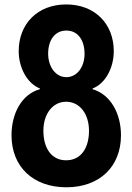

<svg xmlns="http://www.w3.org/2000/svg" viewBox="-20 -815 584 847"><path d="M272.9 11.2C418 11.2 513.7 -78.6 513.7 -218.3C513.7 -313 468.8 -397.9 388.7 -421.4V-424.8C443.4 -445.3 481.9 -513.7 481.9 -589.4C481.9 -708.5 399.9 -795.4 272 -795.4C144.5 -795.4 62.5 -708.5 62.5 -589.4C62.5 -514.6 101.1 -446.3 155.8 -424.8V-421.4C75.7 -399.4 30.8 -314.5 30.8 -218.3C30.8 -78.6 127 11.2 272.9 11.2ZM272.5 -474.6C226.6 -474.6 192.4 -519 192.4 -578.6C192.4 -636.7 221.2 -680.2 272.5 -680.2C324.7 -680.2 353 -636.7 353 -577.6C353 -518.1 318.8 -474.6 272.5 -474.6ZM271.5 -107.9C206.5 -107.9 171.4 -162.1 171.4 -238.3C171.4 -312 212.4 -366.2 271.5 -366.2C332 -366.2 372.6 -312 372.6 -238.3C372.6 -162.1 337.4 -107.9 271.5 -107.9Z"/></svg>

Font: Decalotype SemiBold
Style: Regular
Weight: 600
Designer: Alfredo Marco Pradil
Foundry: Alfredo Marco Pradil
Version: Version 1.0